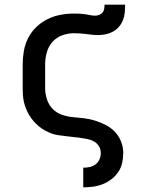

<svg xmlns="http://www.w3.org/2000/svg" viewBox="-20 -586 640 821"><path d="M336 215V131H337Q351 131 364.5 128Q378 125 389 116.5Q400 108 405.5 95Q411 82 411 68Q411 52 402.5 38.5Q394 25 380.5 18Q367 11 351.5 8Q336 5 321 3Q306 1 290.5 -0.5Q275 -2 260 -4Q245 -6 229.5 -8Q214 -10 199.5 -15.5Q185 -21 171.5 -28.5Q158 -36 146 -46Q134 -56 124 -67.5Q114 -79 106 -92Q98 -105 92 -119.5Q86 -134 82.5 -149Q79 -164 78 -179.5Q77 -195 77 -210V-310Q77 -339 82 -368Q87 -397 100.5 -423.5Q114 -450 135.5 -470.5Q157 -491 183 -504Q209 -517 238 -522.5Q267 -528 297 -528Q308 -528 319.5 -527.5Q331 -527 342 -525.5Q353 -524 364.5 -521.5Q376 -519 387 -519Q396 -519 404.5 -522.5Q413 -526 418.5 -532.5Q424 -539 425.5 -548Q427 -557 427 -566H515Q515 -549 513.5 -532.5Q512 -516 506 -500.5Q500 -485 489 -472Q478 -459 463.5 -451Q449 -443 432.5 -439.5Q416 -436 399 -436Q386 -436 373.5 -437.5Q361 -439 348.5 -440.5Q336 -442 323 -443Q310 -444 297 -444Q271 -444 246 -435Q221 -426 204 -406.5Q187 -387 180 -361.5Q173 -336 173 -310V-210Q173 -186 180.5 -162Q188 -138 205 -120.5Q222 -103 245.5 -95Q269 -87 293 -85Q317 -83 341.5 -80Q366 -77 389 -69.5Q412 -62 434 -50.5Q456 -39 472.5 -21Q489 -3 498 20Q507 43 507 68Q507 89 502.5 110Q498 131 486 149Q474 167 457 180Q440 193 420.5 201Q401 209 379.5 212Q358 215 337 215Z"/></svg>

Font: Iosevka Medium Extended
Style: Regular
Weight: 500
Width: 7
Monospace: yes
Designer: Belleve Invis
Foundry: Belleve Invis
Version: Version 32.5.0; ttfautohint (v1.8.4)